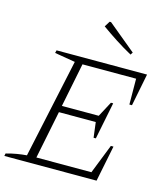

<svg xmlns="http://www.w3.org/2000/svg" viewBox="-129 -974 935 1072"><g transform="rotate(15 338.5 -438.0)"><path d="M-3 0 0 -15Q32 -24 61.5 -29Q91 -34 118 -36L241 -609L122 -629L126 -645H649L612 -458H597L596 -607H286L235 -353H448L495 -441H508L465 -227H452L441 -315H228L172 -38H490L557 -208H572L530 0ZM531 -729Q482 -756 438 -784.5Q394 -813 351 -844L371 -876H379L540 -743Z"/></g></svg>

Font: Piazzolla SC ExtraLight
Style: Italic
Weight: 200
Italic angle: -11.3°
Designer: Juan Pablo del Peral
Foundry: Huerta Tipografica
Version: Version 1.330